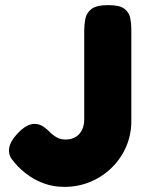

<svg xmlns="http://www.w3.org/2000/svg" viewBox="-20 -711 571 750"><path d="M232 19Q190 19 156 7Q122 -5 98.5 -21Q75 -37 62.5 -49Q50 -61 50 -61Q37 -75 26 -89.5Q15 -104 15 -123Q15 -139 23.5 -155.5Q32 -172 50 -191Q67 -209 83 -218Q99 -227 115 -227Q135 -227 151.5 -215Q168 -203 181 -189Q185 -186 192 -180.5Q199 -175 210 -170.5Q221 -166 237 -166Q253 -166 266.5 -171.5Q280 -177 289.5 -187.5Q299 -198 304 -212.5Q309 -227 309 -245V-592Q309 -615 313.5 -638Q318 -661 337.5 -676Q357 -691 403 -691Q447 -691 465.5 -677Q484 -663 488.5 -641.5Q493 -620 493 -598V-238Q493 -185 473 -138.5Q453 -92 417 -56.5Q381 -21 333.5 -1Q286 19 232 19Z"/></svg>

Font: Fredoka Light
Style: Bold
Weight: 700
Version: Version 2.001